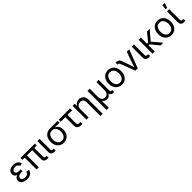

<svg xmlns="http://www.w3.org/2000/svg" viewBox="584 -2943 5333 5333"><g transform="rotate(-45 3250.5 -276.5)"><path d="M271 9.8Q208 9.8 158.2 -9.5Q108.4 -28.8 79.6 -64Q50.8 -99.1 50.8 -146.5Q50.8 -170.4 60.3 -194.6Q69.8 -218.8 92.5 -239Q115.2 -259.3 155.3 -271.5Q195.3 -283.7 256.3 -283.7H330.1V-241.7H266.1Q228 -241.7 200.4 -230Q172.9 -218.3 157.7 -198.2Q142.6 -178.2 142.6 -152.3Q142.6 -114.7 178.5 -91.3Q214.4 -67.9 274.4 -67.9Q313.5 -67.9 337.6 -78.1Q361.8 -88.4 375.5 -108.9Q389.2 -129.4 396 -159.2L481.9 -141.6Q472.2 -94.7 445.6 -60.5Q418.9 -26.4 375.2 -8.3Q331.5 9.8 271 9.8ZM257.3 -260.3Q197.3 -260.3 158.9 -271.5Q120.6 -282.7 99.4 -301.8Q78.1 -320.8 69.8 -344Q61.5 -367.2 61.5 -390.6Q61.5 -440.4 87.9 -476.1Q114.3 -511.7 161.4 -530.8Q208.5 -549.8 270 -549.8Q327.6 -549.8 368.7 -533.2Q409.7 -516.6 435.3 -485.8Q460.9 -455.1 472.2 -411.1L388.7 -390.6Q378.4 -428.7 350.1 -450.9Q321.8 -473.1 269.5 -473.1Q215.3 -473.1 182.9 -449.7Q150.4 -426.3 150.4 -389.2Q150.4 -356.4 179.4 -335.7Q208.5 -314.9 266.6 -314.9H330.1V-260.3Z M1054.7 3.4Q992.7 3.4 962.2 -29.1Q931.6 -61.5 931.6 -120.6V-515.6H1019V-141.1Q1019 -104 1028.3 -88.9Q1037.6 -73.7 1065.4 -73.7Q1079.1 -73.7 1085.9 -74.7Q1092.8 -75.7 1099.1 -77.1L1114.7 -3.9Q1104.5 -1.5 1088.9 1Q1073.2 3.4 1054.7 3.4ZM640.1 0V-515.6H727.5V0ZM551.8 -467.8V-542.5H1114.7V-467.8Z M1336.4 3.4Q1273.4 3.4 1242.9 -28.8Q1212.4 -61 1212.4 -120.6V-542.5H1299.8V-141.1Q1299.8 -104 1309.1 -89.1Q1318.4 -74.2 1346.2 -74.2Q1359.4 -74.2 1366.5 -75.2Q1373.5 -76.2 1379.9 -77.6L1395.5 -3.9Q1384.3 -1 1368.4 1.2Q1352.5 3.4 1336.4 3.4Z M1704.1 11.7Q1630.4 11.7 1574.5 -23.4Q1518.6 -58.6 1487.5 -121.6Q1456.5 -184.6 1456.5 -267.6Q1456.5 -351.1 1487.8 -412.6Q1519 -474.1 1574.7 -508.3Q1630.4 -542.5 1704.1 -542.5H2007.3V-468.3H1773.9L1704.1 -464.4Q1650.4 -464.4 1615.2 -438Q1580.1 -411.6 1562.7 -366.9Q1545.4 -322.3 1545.4 -267.6Q1545.4 -213.9 1562.7 -167.7Q1580.1 -121.6 1615.2 -94Q1650.4 -66.4 1704.1 -66.4Q1758.8 -66.4 1794.2 -94.2Q1829.6 -122.1 1846.9 -168Q1864.3 -213.9 1864.3 -267.6Q1864.3 -322.3 1846.9 -366.9Q1829.6 -411.6 1794.2 -438Q1758.8 -464.4 1704.1 -464.4V-488.8Q1759.3 -488.8 1804.9 -474.4Q1850.6 -460 1883.5 -431.2Q1916.5 -402.3 1934.6 -358.4Q1952.6 -314.5 1952.6 -255.9Q1952.6 -178.7 1921.6 -118.2Q1890.6 -57.6 1834.7 -22.9Q1778.8 11.7 1704.1 11.7Z M2380.4 5.9Q2310.1 5.9 2271.5 -30.5Q2232.9 -66.9 2232.9 -132.8V-464.4H2052.7V-542.5H2499V-464.4H2319.8V-139.6Q2319.8 -104 2334.5 -87.6Q2349.1 -71.3 2383.3 -71.3Q2392.6 -71.3 2405.3 -73Q2418 -74.7 2428.7 -76.7L2444.3 -2.4Q2432.1 1.5 2415.3 3.7Q2398.4 5.9 2380.4 5.9Z M2684.6 -324.2V0H2597.2V-542.5H2681.6L2682.1 -411.1H2668.5Q2693.4 -485.8 2739.5 -517.8Q2785.6 -549.8 2847.2 -549.8Q2902.3 -549.8 2944.1 -527.1Q2985.8 -504.4 3009.3 -458.7Q3032.7 -413.1 3032.7 -343.8V204.1H2945.3V-336.4Q2945.3 -399.9 2912.4 -435.3Q2879.4 -470.7 2822.3 -470.7Q2783.2 -470.7 2752 -453.9Q2720.7 -437 2702.6 -404.3Q2684.6 -371.6 2684.6 -324.2Z M3183.6 204.1V-542.5H3271V-214.8Q3271 -164.1 3288.8 -131.6Q3306.6 -99.1 3336.7 -84.2Q3366.7 -69.3 3403.3 -69.3Q3440.4 -69.3 3469.5 -84.5Q3498.5 -99.6 3515.4 -131.8Q3532.2 -164.1 3532.2 -214.8V-542.5H3619.1V-123Q3619.1 -96.2 3631.1 -85.7Q3643.1 -75.2 3672.4 -75.2H3686.5V0H3668.9Q3601.1 0 3567.6 -31.2Q3534.2 -62.5 3534.2 -122.6V-171.9H3554.2Q3554.2 -117.7 3539.3 -82.8Q3524.4 -47.9 3500.7 -28.1Q3477.1 -8.3 3450.9 -0.2Q3424.8 7.8 3402.8 7.8Q3380.9 7.8 3354.7 -0.2Q3328.6 -8.3 3305.2 -28.1Q3281.7 -47.9 3266.6 -82.8Q3251.5 -117.7 3251.5 -171.9H3271V204.1Z M3986.8 11.7Q3913.1 11.7 3857.4 -23.4Q3801.8 -58.6 3770.5 -121.6Q3739.3 -184.6 3739.3 -268.1Q3739.3 -353 3770.5 -416.3Q3801.8 -479.5 3857.4 -514.6Q3913.1 -549.8 3986.8 -549.8Q4061.5 -549.8 4117.4 -514.6Q4173.3 -479.5 4204.3 -416.3Q4235.4 -353 4235.4 -268.1Q4235.4 -184.6 4204.3 -121.6Q4173.3 -58.6 4117.4 -23.4Q4061.5 11.7 3986.8 11.7ZM3986.8 -66.4Q4041.5 -66.4 4076.9 -94.2Q4112.3 -122.1 4129.6 -168Q4147 -213.9 4147 -268.1Q4147 -322.8 4129.6 -369.1Q4112.3 -415.5 4076.9 -443.6Q4041.5 -471.7 3986.8 -471.7Q3933.1 -471.7 3897.9 -443.6Q3862.8 -415.5 3845.5 -369.4Q3828.1 -323.2 3828.1 -268.1Q3828.1 -213.9 3845.5 -168Q3862.8 -122.1 3897.9 -94.2Q3933.1 -66.4 3986.8 -66.4Z M4522 0 4356.9 -433.1Q4349.1 -454.6 4336.7 -462.6Q4324.2 -470.7 4301.8 -470.7H4289.6V-545.9H4304.2Q4355.5 -545.9 4388.9 -526.6Q4422.4 -507.3 4437.5 -465.8L4525.9 -221.7Q4543.9 -172.4 4556.9 -124Q4569.8 -75.7 4583.5 -29.8H4552.7Q4566.9 -75.7 4579.6 -124.3Q4592.3 -172.9 4609.9 -221.7L4726.1 -542.5H4820.8L4613.3 0Z M5044.9 3.4Q4981.9 3.4 4951.4 -28.8Q4920.9 -61 4920.9 -120.6V-542.5H5008.3V-141.1Q5008.3 -104 5017.6 -89.1Q5026.9 -74.2 5054.7 -74.2Q5067.9 -74.2 5075 -75.2Q5082 -76.2 5088.4 -77.6L5104 -3.9Q5092.8 -1 5076.9 1.2Q5061 3.4 5044.9 3.4Z M5278.8 -542.5V0H5191.4V-542.5ZM5625.5 -542.5 5365.7 -238.8H5245.6V-302.7H5324.2L5519 -542.5ZM5513.7 0 5314.5 -241.2 5361.3 -304.2 5622.6 0Z M5933.6 11.7Q5859.9 11.7 5804.2 -23.4Q5748.5 -58.6 5717.3 -121.6Q5686 -184.6 5686 -268.1Q5686 -353 5717.3 -416.3Q5748.5 -479.5 5804.2 -514.6Q5859.9 -549.8 5933.6 -549.8Q6008.3 -549.8 6064.2 -514.6Q6120.1 -479.5 6151.1 -416.3Q6182.1 -353 6182.1 -268.1Q6182.1 -184.6 6151.1 -121.6Q6120.1 -58.6 6064.2 -23.4Q6008.3 11.7 5933.6 11.7ZM5933.6 -66.4Q5988.3 -66.4 6023.7 -94.2Q6059.1 -122.1 6076.4 -168Q6093.8 -213.9 6093.8 -268.1Q6093.8 -322.8 6076.4 -369.1Q6059.1 -415.5 6023.7 -443.6Q5988.3 -471.7 5933.6 -471.7Q5879.9 -471.7 5844.7 -443.6Q5809.6 -415.5 5792.2 -369.4Q5774.9 -323.2 5774.9 -268.1Q5774.9 -213.9 5792.2 -168Q5809.6 -122.1 5844.7 -94.2Q5879.9 -66.4 5933.6 -66.4Z M6430.2 3.4Q6367.2 3.4 6336.7 -28.8Q6306.2 -61 6306.2 -120.6V-542.5H6393.6V-141.1Q6393.6 -104 6402.8 -89.1Q6412.1 -74.2 6439.9 -74.2Q6453.1 -74.2 6460.2 -75.2Q6467.3 -76.2 6473.6 -77.6L6489.3 -3.9Q6478 -1 6462.2 1.2Q6446.3 3.4 6430.2 3.4ZM6319.8 -613.3 6336.9 -756.8H6429.7L6380.9 -613.3Z"/></g></svg>

Font: Inter 16pt
Style: Regular
Weight: 400
Version: Version 4.001;git-66647c0bb